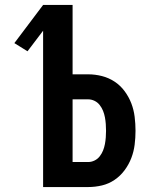

<svg xmlns="http://www.w3.org/2000/svg" viewBox="-20 -755 640 775"><path d="M154 0V-631L91 -548L38 -581L154 -735H273V-455H336Q364 -455 391.5 -448Q419 -441 442.5 -425.5Q466 -410 483 -387Q500 -364 510 -338Q520 -312 523.5 -283.5Q527 -255 527 -227Q527 -199 523.5 -171Q520 -143 510 -117Q500 -91 483 -68Q466 -45 442.5 -29Q419 -13 391.5 -6.5Q364 0 336 0ZM273 -101H336Q349 -101 361.5 -107Q374 -113 382.5 -124Q391 -135 396 -147.5Q401 -160 403.5 -173.5Q406 -187 407 -200.5Q408 -214 408 -227Q408 -241 407 -254.5Q406 -268 403.5 -281.5Q401 -295 396 -307.5Q391 -320 382.5 -331Q374 -342 361.5 -348Q349 -354 336 -354H273Z"/></svg>

Font: Iosevka Book
Style: Bold
Weight: 700
Designer: Belleve Invis
Foundry: Belleve Invis
Version: Version 28.0.7; ttfautohint (v1.8.3)